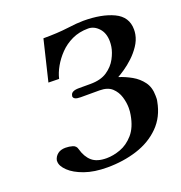

<svg xmlns="http://www.w3.org/2000/svg" viewBox="-123 -764 830 882"><g transform="rotate(-20 292.5 -323.5)"><path d="M379 -659Q469 -659 527 -631.5Q585 -604 585 -542Q585 -536 584.5 -530.5Q584 -525 583 -519Q578 -491 560.5 -465Q543 -439 520.5 -418Q498 -397 476.5 -382.5Q455 -368 442 -361Q474 -351 504 -334Q534 -317 554 -290Q574 -263 574 -222Q574 -215 574 -208.5Q574 -202 572 -194Q559 -123 513 -77Q467 -31 399.5 -9.5Q332 12 254 12Q190 12 143.5 -4.5Q97 -21 71.5 -45.5Q46 -70 46 -92V-98Q50 -116 64.5 -127.5Q79 -139 103 -139Q121 -139 137.5 -134Q154 -129 158 -112Q169 -72 193.5 -50.5Q218 -29 265 -29Q298 -29 333.5 -42Q369 -55 397.5 -87.5Q426 -120 436 -178Q439 -193 439 -212Q439 -238 430.5 -266Q422 -294 401 -313.5Q380 -333 340 -333H248Q213 -333 213 -351Q213 -353 214 -354Q217 -375 255 -375H311Q362 -375 393 -396Q424 -417 440 -447Q456 -477 460 -503Q461 -510 461.5 -516Q462 -522 462 -528Q462 -569 439.5 -593.5Q417 -618 388 -618Q344 -618 309 -601.5Q274 -585 248.5 -558.5Q223 -532 206.5 -502.5Q190 -473 184 -446L132 -447L180 -646Q250 -646 300 -652.5Q350 -659 379 -659Z"/></g></svg>

Font: Libertinus Serif SemiBold
Style: Italic
Weight: 600
Italic angle: -11.5°
Designer: Philipp H. Poll, Khaled Hosny
Foundry: Caleb Maclennan
Version: Version 7.051;RELEASE